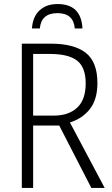

<svg xmlns="http://www.w3.org/2000/svg" viewBox="-20 -930 556 950"><path d="M228 -663Q319 -663 361.5 -630Q404 -597 404 -517Q404 -437 362 -397.5Q320 -358 246 -358H144V-663ZM231 -714H88V0H144V-309H273L432 0H498L326 -324Q389 -344 425.5 -391.5Q462 -439 462 -519Q462 -624 404 -669Q346 -714 231 -714ZM265 -910Q209 -910 175.5 -878.5Q142 -847 138 -789H177Q184 -865 264 -865Q344 -865 350 -789H388Q382 -910 265 -910Z"/></svg>

Font: Noto Sans UI SemiCondensed Light
Style: Regular
Weight: 300
Width: 4
Designer: Monotype Design Team
Foundry: Monotype Imaging Inc.
Version: Version 1.901